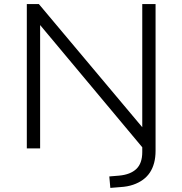

<svg xmlns="http://www.w3.org/2000/svg" viewBox="-20 -725 891 938"><path d="M519 193 514 137 562 133Q617 128 646 100.5Q675 73 675 18V-40L683 4L164 -617H176V0H111V-705H170L688 -88H675V-705H740V12Q740 44 733 70.5Q726 97 712.5 117.5Q699 138 678.5 153Q658 168 630.5 177.5Q603 187 568 189Z"/></svg>

Font: Nunito Sans 10pt SemiExpanded Light
Style: Regular
Weight: 300
Width: 6
Designer: Vernon Adams
Foundry: Vernon Adams
Version: Version 3.101;gftools[0.9.27]